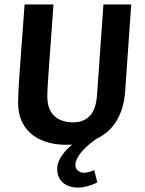

<svg xmlns="http://www.w3.org/2000/svg" viewBox="-20 -632 648 858"><path d="M276.2 14.9Q212.7 14.9 164.2 -6.3Q115.7 -27.5 88.4 -69.7Q61 -112 61 -173.7Q61 -186.7 61.5 -201.2Q62 -215.6 63.2 -240.2Q64.5 -264.9 67.7 -309.8Q70.9 -354.7 76.4 -427.8Q81.9 -501 89.9 -612H219Q212 -512.2 206.9 -444.5Q201.9 -376.8 198.9 -333.5Q195.9 -290.2 194.1 -264.9Q192.4 -239.7 191.9 -225.5Q191.4 -211.4 191.4 -200.7Q191.4 -159.4 206.9 -133.7Q222.5 -108 248.7 -96.5Q274.9 -85.1 306.3 -85.1Q353.5 -85.1 381.6 -114.3Q409.6 -143.4 413.9 -211.1L442.1 -612H566.4L539.4 -225.7Q534.4 -149.7 503 -95.7Q471.6 -41.7 414.6 -13.4Q357.6 14.9 276.2 14.9ZM329.2 206.2Q284.2 206.2 258.7 182Q233.3 157.8 235.9 116.1Q237.9 92.1 253.7 67.4Q269.5 42.8 295.6 19.9Q321.6 -3.1 353.8 -20H422.8Q384.5 5.8 361.5 28.6Q338.4 51.5 328.1 70.1Q317.8 88.7 316.8 103.1Q316.4 120.3 328 130.2Q339.6 140.1 355 140.1Q364.2 140.1 378 136.5Q391.8 132.9 401 128.3L414.9 183Q405.9 188 391.5 193.3Q377.2 198.6 361.1 202.4Q345 206.2 329.2 206.2Z"/></svg>

Font: Ancizar Sans Thin
Style: Italic
Weight: 100
Italic angle: -4°
Designer: Cesar Puertas, Viviana Monsalve, Julian Moncada, Julian Prieto, Jose Castro, Mariel Hernandez, Felipe Aragon, Sara Alarc
Version: Version 8.100